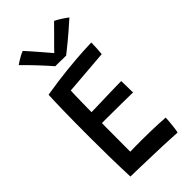

<svg xmlns="http://www.w3.org/2000/svg" viewBox="-274 -955 1027 1027"><g transform="rotate(-45 239.0 -442.0)"><path d="M409.5 5.5Q355.5 2.5 304.2 0.2Q253 -2 198.5 -3Q166.5 -4 131.5 -5Q96.5 -6 64.5 -6.5Q61.5 -85 60.2 -161.5Q59 -238 59 -307Q59 -431.5 60.8 -513.2Q62.5 -595 64.5 -625.5Q154 -640.5 230.5 -648.2Q307 -656 358.5 -658.8Q410 -661.5 423.5 -661.5Q423.5 -639 422.2 -619.8Q421 -600.5 419 -578L164.5 -557.5Q163.5 -546 163 -524Q162.5 -502 162 -477Q161.5 -452 161.2 -430Q161 -408 161 -397Q172.5 -397 195 -397.8Q217.5 -398.5 245.5 -399.2Q273.5 -400 301.8 -400.8Q330 -401.5 353.8 -402Q377.5 -402.5 391 -402.5L392.5 -314.5Q385 -314.5 362.5 -315Q340 -315.5 309.8 -315.8Q279.5 -316 248.5 -316.2Q217.5 -316.5 193.2 -316.5Q169 -316.5 159 -316.5Q158.5 -310 158.5 -290.8Q158.5 -271.5 158.5 -245.5Q158.5 -219.5 158.2 -192Q158 -164.5 158 -140.2Q158 -116 158 -101Q169 -101.5 197 -101.8Q225 -102 249.5 -102Q282.5 -102 315.5 -101Q348.5 -100 376.5 -98.8Q404.5 -97.5 421 -96Q420.5 -83.5 419.2 -67.8Q418 -52 416.2 -37Q414.5 -22 412.8 -10.5Q411 1 409.5 5.5ZM364.5 -884Q373 -880 383.8 -873.8Q394.5 -867.5 405.2 -860.5Q416 -853.5 424.2 -847.5Q432.5 -841.5 435.5 -839Q373 -783 334.2 -751.5Q295.5 -720 279 -707Q270 -707 255 -707.2Q240 -707.5 224 -707.8Q208 -708 197.5 -708Q167 -743 133.5 -778.8Q100 -814.5 63.5 -850.5Q71.5 -856 83.2 -863.5Q95 -871 108 -878Q121 -885 132.5 -889Q148.5 -871.5 166.8 -850.5Q185 -829.5 202 -809.8Q219 -790 231 -776Q243 -762 246.5 -757.5H239.5Q250 -769 272.2 -791.2Q294.5 -813.5 319.8 -838.8Q345 -864 364.5 -884Z"/></g></svg>

Font: Grandstander Thin
Style: Regular
Weight: 400
Version: Version 1.200